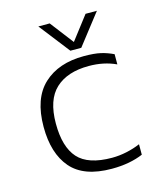

<svg xmlns="http://www.w3.org/2000/svg" viewBox="-102 -732 688 817"><g transform="rotate(-15 241.5 -323.0)"><path d="M249 -521 144 -656H194L273 -553L352 -656H402L297 -521ZM290 10Q167 10 111 -55Q55 -120 55 -237Q55 -362 120.5 -423Q186 -484 298 -484Q344 -484 372 -477.5Q400 -471 427 -458V-413Q374 -438 307 -438Q213 -438 161 -390Q109 -342 109 -237Q109 -134 153.5 -84.5Q198 -35 303 -35Q335 -35 367.5 -42Q400 -49 428 -61V-15Q400 -3 365.5 3.5Q331 10 290 10Z"/></g></svg>

Font: Kanit ExtraLight
Style: Regular
Weight: 275
Designer: Katatrad Team
Foundry: CadsonDemak
Version: Version 2.000; ttfautohint (v1.8.3)